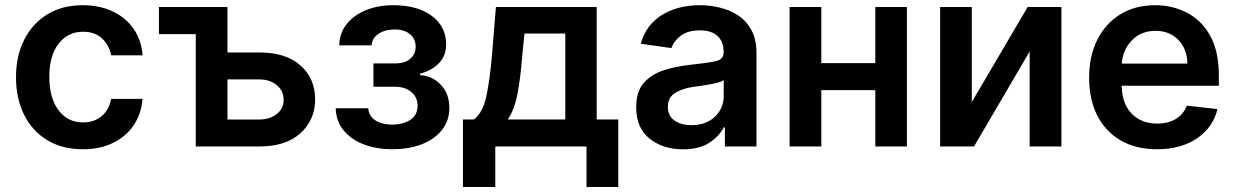

<svg xmlns="http://www.w3.org/2000/svg" viewBox="-20 -573 4830 751"><path d="M304 10.7Q222.7 10.7 164.1 -25.2Q105.5 -61.1 74 -124.6Q42.6 -188.2 42.6 -270.6Q42.6 -354 74.6 -417.4Q106.5 -480.8 165 -516.7Q223.4 -552.6 303.3 -552.6Q370 -552.6 421.2 -528.2Q472.3 -503.9 502.8 -459.9Q533.4 -415.8 537.6 -356.5H414.8Q407.3 -396 379.4 -422.4Q351.6 -448.9 305 -448.9Q245.7 -448.9 209.3 -402.2Q172.9 -355.5 172.9 -272.7Q172.9 -189.3 209 -141.7Q245 -94.1 305 -94.1Q347.3 -94.1 377 -118.3Q406.6 -142.4 414.8 -186.4H537.6Q533 -128.6 503.6 -84.2Q474.1 -39.8 423.3 -14.6Q372.5 10.7 304 10.7Z M869.7 -367.9H993.6Q1097.7 -367.9 1155 -317.3Q1212.4 -266.7 1212.7 -183.9Q1212.4 -103.7 1155 -51.8Q1097.7 0 993.6 0H745.7V-439.6H601.6V-545.5H869.7ZM869.7 -262.4V-105.5H993.6Q1035.5 -105.5 1062.5 -127Q1089.5 -148.4 1089.5 -182.2Q1089.5 -217.7 1062.5 -240.1Q1035.5 -262.4 993.6 -262.4Z M1293 -149.5H1420.5Q1422.2 -119.3 1447.8 -102.5Q1473.4 -85.6 1514.2 -85.6Q1555.8 -85.6 1584.5 -103.9Q1613.3 -122.2 1613.3 -159.4Q1613.3 -192.5 1589 -213.1Q1564.6 -233.7 1524.1 -233.7H1440.7V-324.9H1524.1Q1564.3 -324.9 1585 -343.4Q1605.8 -361.9 1605.8 -389.9Q1605.8 -420.5 1584 -439.1Q1562.1 -457.7 1524.1 -457.7Q1485.4 -457.7 1460 -440.3Q1434.7 -422.9 1433.6 -395.6H1306.8Q1307.9 -443.2 1335.8 -478.5Q1363.6 -513.8 1411 -533.2Q1458.5 -552.6 1518.1 -552.6Q1613.6 -552.6 1669.4 -510.5Q1725.1 -468.4 1725.1 -399.5Q1725.1 -355.5 1697.4 -326.3Q1669.7 -297.2 1622.9 -284.8V-279.1Q1671.5 -276.3 1704.5 -241.3Q1737.6 -206.3 1737.6 -151.3Q1737.6 -101.2 1709 -64.8Q1680.4 -28.4 1630.1 -8.9Q1579.9 10.7 1515.3 10.7Q1452.4 10.7 1402.7 -8.3Q1353 -27.3 1323.9 -63.2Q1294.7 -99.1 1293 -149.5Z M1790.8 158.4V-105.8H1834.2Q1869 -132.8 1882.6 -197.8Q1896.3 -262.8 1904.1 -354.4L1919.7 -545.5H2313.9V-105.8H2398.4V158.4H2274.1V0H1917.3V158.4ZM1966.3 -105.8H2191.1V-441.8H2031.2L2022.7 -354.4Q2016 -267.8 2004.1 -205.8Q1992.2 -143.8 1966.3 -105.8Z M2650.9 11Q2572.8 11 2520.6 -30.9Q2468.4 -72.8 2468.4 -153.1Q2468.4 -214.5 2498 -248.4Q2527.7 -282.3 2575.1 -297.8Q2622.5 -313.2 2675.4 -318.9Q2747.5 -326.7 2778.9 -333.5Q2810.4 -340.2 2810.4 -367.9V-370Q2810.4 -410.2 2786.6 -432.2Q2762.8 -454.2 2718 -454.2Q2670.8 -454.2 2643.3 -433.6Q2615.8 -413 2606.2 -384.9L2486.2 -402Q2507.5 -476.6 2569.4 -514.6Q2631.4 -552.6 2717.3 -552.6Q2756.4 -552.6 2795.5 -543.3Q2834.5 -534.1 2867 -512.8Q2899.5 -491.5 2919.2 -455.3Q2938.9 -419 2938.9 -365.1V0H2815.3V-74.9H2811.1Q2793.7 -40.5 2754.4 -14.7Q2715.2 11 2650.9 11ZM2684.3 -83.5Q2742.5 -83.5 2776.6 -116.8Q2810.7 -150.2 2810.7 -195.7V-259.9Q2802.6 -253.2 2780.7 -248Q2758.9 -242.9 2734.4 -239.3Q2709.9 -235.8 2692.8 -233.3Q2649.9 -227.3 2621.1 -209.7Q2592.3 -192.1 2592.3 -155.2Q2592.3 -119.7 2618.3 -101.6Q2644.2 -83.5 2684.3 -83.5Z M3192.5 -545.5V-326H3403.8V-545.5H3527.3V0H3403.8V-220.5H3192.5V0H3068.5V-545.5Z M3781.2 -174 3999.6 -545.5H4131.7V0H4007.5V-371.8L3789.8 0H3657.3V-545.5H3781.2Z M4505 10.7Q4422.9 10.7 4363.5 -23.8Q4304 -58.2 4272 -121.1Q4240.1 -183.9 4240.1 -269.5Q4240.1 -353.7 4272 -417.4Q4304 -481.2 4362 -516.9Q4420.1 -552.6 4498.2 -552.6Q4565.3 -552.6 4622.2 -523.6Q4679 -494.7 4713.2 -433.8Q4747.5 -372.9 4747.5 -277V-237.6H4367.5Q4368.6 -167.6 4406.4 -128.6Q4444.2 -89.5 4506.7 -89.5Q4548.3 -89.5 4578.7 -107.4Q4609 -125.4 4622.2 -159.8L4742.2 -146.3Q4725.1 -75.3 4662.8 -32.3Q4600.5 10.7 4505 10.7ZM4367.9 -324.2H4624.3Q4623.9 -380 4589.7 -416.2Q4555.4 -452.4 4500 -452.4Q4442.5 -452.4 4406.6 -414.4Q4370.7 -376.4 4367.9 -324.2Z"/></svg>

Font: Inter UI Semi Bold
Style: Regular
Weight: 600
Designer: Rasmus Andersson
Foundry: rsms
Version: 3.2;8d6f07862